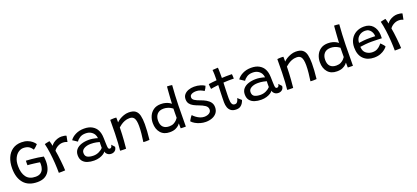

<svg xmlns="http://www.w3.org/2000/svg" viewBox="51 -1888 6734 3100"><g transform="rotate(-20 3418.0 -338.0)"><path d="M351 24Q196.5 24 117.2 -68.2Q38 -160.5 38 -323Q38 -424.5 70.8 -502.5Q103.5 -580.5 166.8 -624.8Q230 -669 321.5 -669Q379 -669 423.5 -652.2Q468 -635.5 499.2 -609.5Q530.5 -583.5 547.5 -556Q539 -545 515.5 -523.2Q492 -501.5 471.5 -488.5Q441 -536 405.2 -554Q369.5 -572 317.5 -572Q276 -572 235.2 -545Q194.5 -518 167.5 -463.2Q140.5 -408.5 140.5 -325.5Q140.5 -205.5 192 -136.5Q243.5 -67.5 351.5 -67.5Q405.5 -67.5 437.5 -90Q469.5 -112.5 483.2 -149Q497 -185.5 497 -227.5Q497 -247 495.5 -263Q484.5 -265.5 458.2 -269.2Q432 -273 399.8 -277Q367.5 -281 337.5 -284.2Q307.5 -287.5 288.5 -288Q288 -302 288 -326.5Q288 -351 289.5 -365Q327 -363.5 380.5 -358.5Q434 -353.5 488.8 -346Q543.5 -338.5 585 -329Q588.5 -308 590.2 -285.2Q592 -262.5 592 -242.5Q592 -165.5 566.8 -105.2Q541.5 -45 488.2 -10.5Q435 24 351 24Z M777.5 -443Q792.5 -468 821.2 -489Q850 -510 886.2 -522.8Q922.5 -535.5 959 -535.5Q982.5 -535.5 1006.5 -531.2Q1030.5 -527 1044 -519.5L1024 -419Q1012 -424 993.2 -429.8Q974.5 -435.5 947 -435.5Q902.5 -435.5 860 -412.2Q817.5 -389 793.5 -353Q800.5 -318 807.2 -267.5Q814 -217 819.5 -164Q825 -111 828.5 -67.2Q832 -23.5 832 -1.5Q810.5 0.5 779.5 1Q748.5 1.5 722.5 1Q722.5 -77 716.8 -167.2Q711 -257.5 699 -347.2Q687 -437 668.5 -512.5Q682 -516.5 700.2 -520.5Q718.5 -524.5 734 -527.5Q749.5 -530.5 755 -531Q761 -514 768.2 -487Q775.5 -460 777.5 -443Z M1329 10.5Q1266.5 10.5 1215.8 -6.2Q1165 -23 1135 -60.2Q1105 -97.5 1105 -159.5Q1105 -219 1138.5 -257.8Q1172 -296.5 1229.2 -315.5Q1286.5 -334.5 1357.5 -334.5Q1390 -334.5 1421.5 -329.5Q1453 -324.5 1476.2 -318.5Q1499.5 -312.5 1507.5 -309Q1506 -325.5 1501.5 -342.5Q1497 -359.5 1489 -373Q1470 -406.5 1433.8 -428.2Q1397.5 -450 1343 -450Q1285 -450 1245.2 -425Q1205.5 -400 1185.5 -366.5L1104.5 -420Q1137 -468.5 1201.2 -500Q1265.5 -531.5 1346.5 -531.5Q1430.5 -531.5 1485.5 -499.2Q1540.5 -467 1566 -415Q1579 -388.5 1586.5 -357Q1594 -325.5 1595.5 -279Q1596.5 -230 1597.8 -195.2Q1599 -160.5 1600.5 -136Q1603 -103.5 1610.5 -94Q1618 -84.5 1632 -84.5Q1648 -84.5 1658.8 -98.2Q1669.5 -112 1671.5 -137L1719.5 -84Q1716.5 -42 1690 -20Q1663.5 2 1628 2Q1586 2 1559.8 -21.2Q1533.5 -44.5 1530.5 -71.5Q1520 -53 1491.5 -34Q1463 -15 1421.2 -2.2Q1379.5 10.5 1329 10.5ZM1347 -68Q1395.5 -68 1440.5 -89.5Q1485.5 -111 1511 -141Q1510.5 -171.5 1511 -196Q1511.5 -220.5 1512.5 -241Q1498 -246 1457 -254.2Q1416 -262.5 1364.5 -262.5Q1298 -262.5 1251.5 -236.5Q1205 -210.5 1205 -164Q1205 -107.5 1244.8 -87.8Q1284.5 -68 1347 -68Z M1876 6.5Q1866.5 6.5 1853 6.8Q1839.5 7 1826 6.5Q1813 6.5 1797.2 5.8Q1781.5 5 1774 3.5Q1780.5 -52 1785 -122Q1789.5 -192 1792 -288Q1794.5 -384 1794.5 -518Q1806.5 -520 1823 -521.2Q1839.5 -522.5 1857.5 -522.5Q1868.5 -522.5 1879.8 -522Q1891 -521.5 1899.5 -520Q1900 -512 1900.2 -484.8Q1900.5 -457.5 1900 -437Q1918.5 -457.5 1952.5 -479Q1986.5 -500.5 2028.5 -515.2Q2070.5 -530 2113 -530Q2189 -530 2228.5 -499.8Q2268 -469.5 2282.2 -410.2Q2296.5 -351 2296.5 -264Q2296.5 -212.5 2292.2 -142.5Q2288 -72.5 2279.5 1.5Q2263.5 4 2228 4Q2212 4 2197.5 3.5Q2183 3 2174.5 1.5Q2184 -62.5 2191.5 -133.5Q2199 -204.5 2199 -265.5Q2199 -317.5 2191 -356.5Q2183 -395.5 2160.5 -417Q2138 -438.5 2094 -438.5Q2048.5 -438.5 2010.5 -423.2Q1972.5 -408 1944.2 -387.5Q1916 -367 1898.5 -351.5Q1895.5 -225 1888.2 -130.8Q1881 -36.5 1876 6.5Z M2817 -1.5Q2817 -10 2816.8 -27Q2816.5 -44 2816.2 -61Q2816 -78 2816 -86Q2811 -78 2791.2 -57.8Q2771.5 -37.5 2733 -19.8Q2694.5 -2 2633.5 -2Q2532.5 -2 2477.2 -66.2Q2422 -130.5 2422 -234.5Q2422 -299 2447 -354.8Q2472 -410.5 2522 -445Q2572 -479.5 2647 -479.5Q2692 -479.5 2727 -469.5Q2762 -459.5 2785.8 -445.8Q2809.5 -432 2820 -421.5Q2821 -448.5 2823.8 -491.8Q2826.5 -535 2829.8 -580.8Q2833 -626.5 2836 -662.8Q2839 -699 2840.5 -712.5Q2860.5 -712.5 2884.8 -710.5Q2909 -708.5 2926.5 -705Q2912.5 -529.5 2908.8 -355.8Q2905 -182 2905 1Q2897 1 2879.5 0.8Q2862 0.5 2844 0Q2826 -0.5 2817 -1.5ZM2657.5 -94Q2704 -94 2736 -111.2Q2768 -128.5 2787.2 -149.5Q2806.5 -170.5 2813.5 -182.5Q2813.5 -194 2813.8 -216Q2814 -238 2814.2 -263.2Q2814.5 -288.5 2815 -309.8Q2815.5 -331 2815.5 -341.5Q2804 -351.5 2781.2 -364Q2758.5 -376.5 2727.8 -385.8Q2697 -395 2662.5 -395Q2591 -395 2553.2 -353Q2515.5 -311 2515.5 -240Q2515.5 -167.5 2552.2 -130.8Q2589 -94 2657.5 -94Z M3236.5 40.5Q3190 40.5 3144 27.5Q3098 14.5 3060.2 -7.2Q3022.5 -29 3000 -55.5Q3004.5 -65 3014.5 -82.2Q3024.5 -99.5 3036.2 -116.5Q3048 -133.5 3057 -141.5Q3078.5 -117 3108.5 -95Q3138.5 -73 3173 -59.2Q3207.5 -45.5 3242 -45.5Q3291 -45.5 3325.5 -67.2Q3360 -89 3360 -128Q3360 -173 3318.8 -200.5Q3277.5 -228 3219.5 -249Q3172.5 -266 3134.2 -286.2Q3096 -306.5 3073.5 -337Q3051 -367.5 3051 -414.5Q3051 -462.5 3078.2 -494.5Q3105.5 -526.5 3150.2 -543Q3195 -559.5 3247 -559.5Q3305 -559.5 3353.8 -544.5Q3402.5 -529.5 3428.5 -510.5Q3425 -497.5 3413 -474.5Q3401 -451.5 3387.5 -435Q3364 -450.5 3329.2 -465.2Q3294.5 -480 3254 -480Q3227 -480 3202 -473.8Q3177 -467.5 3161 -453Q3145 -438.5 3145 -413.5Q3145 -380.5 3179.2 -359Q3213.5 -337.5 3264.5 -319.5Q3319 -301 3362.5 -276Q3406 -251 3431 -216.2Q3456 -181.5 3456 -133Q3456 -75.5 3426.5 -37Q3397 1.5 3347.2 21Q3297.5 40.5 3236.5 40.5Z M3904 -93Q3896.5 -69 3881 -42.8Q3865.5 -16.5 3838 1.8Q3810.5 20 3767 20Q3710.5 20 3678 -4.5Q3645.5 -29 3631.5 -69Q3617.5 -109 3617.5 -156Q3617.5 -187 3618.5 -230.5Q3619.5 -274 3621 -319Q3622.5 -364 3624 -399.8Q3625.5 -435.5 3626 -451Q3577 -446 3541.2 -440Q3505.5 -434 3495.5 -431.5Q3491 -455 3489.2 -482.2Q3487.5 -509.5 3487.5 -517Q3515.5 -521 3552.8 -525.5Q3590 -530 3626.5 -532.5Q3627 -552 3627 -580.8Q3627 -609.5 3627 -635Q3626.5 -656.5 3625 -676.8Q3623.5 -697 3622.5 -710.5L3716.5 -716Q3717.5 -708.5 3718.8 -680.2Q3720 -652 3720 -612Q3720 -596.5 3720 -575.2Q3720 -554 3720 -538Q3735 -538.5 3757 -539.5Q3779 -540.5 3792.5 -541Q3827.5 -541.5 3857.8 -541Q3888 -540.5 3893.5 -540Q3895.5 -526 3896.5 -502.2Q3897.5 -478.5 3897.5 -462.5Q3892 -463 3863 -463.2Q3834 -463.5 3805.5 -463Q3785 -462.5 3760.2 -461.2Q3735.5 -460 3718.5 -459Q3717.5 -442.5 3716.2 -407.8Q3715 -373 3713.5 -331.2Q3712 -289.5 3711.2 -251.8Q3710.5 -214 3710.5 -192Q3710.5 -161 3714.2 -132.2Q3718 -103.5 3732.2 -85.2Q3746.5 -67 3777.5 -67Q3798.5 -67 3811.5 -82Q3824.5 -97 3831.8 -116.2Q3839 -135.5 3842.5 -149Q3848 -142.5 3861.5 -130.5Q3875 -118.5 3887.8 -107.5Q3900.5 -96.5 3904 -93Z M4200 10.5Q4137.5 10.5 4086.8 -6.2Q4036 -23 4006 -60.2Q3976 -97.5 3976 -159.5Q3976 -219 4009.5 -257.8Q4043 -296.5 4100.2 -315.5Q4157.5 -334.5 4228.5 -334.5Q4261 -334.5 4292.5 -329.5Q4324 -324.5 4347.2 -318.5Q4370.5 -312.5 4378.5 -309Q4377 -325.5 4372.5 -342.5Q4368 -359.5 4360 -373Q4341 -406.5 4304.8 -428.2Q4268.5 -450 4214 -450Q4156 -450 4116.2 -425Q4076.5 -400 4056.5 -366.5L3975.5 -420Q4008 -468.5 4072.2 -500Q4136.5 -531.5 4217.5 -531.5Q4301.5 -531.5 4356.5 -499.2Q4411.5 -467 4437 -415Q4450 -388.5 4457.5 -357Q4465 -325.5 4466.5 -279Q4467.5 -230 4468.8 -195.2Q4470 -160.5 4471.5 -136Q4474 -103.5 4481.5 -94Q4489 -84.5 4503 -84.5Q4519 -84.5 4529.8 -98.2Q4540.5 -112 4542.5 -137L4590.5 -84Q4587.5 -42 4561 -20Q4534.5 2 4499 2Q4457 2 4430.8 -21.2Q4404.5 -44.5 4401.5 -71.5Q4391 -53 4362.5 -34Q4334 -15 4292.2 -2.2Q4250.5 10.5 4200 10.5ZM4218 -68Q4266.5 -68 4311.5 -89.5Q4356.5 -111 4382 -141Q4381.5 -171.5 4382 -196Q4382.5 -220.5 4383.5 -241Q4369 -246 4328 -254.2Q4287 -262.5 4235.5 -262.5Q4169 -262.5 4122.5 -236.5Q4076 -210.5 4076 -164Q4076 -107.5 4115.8 -87.8Q4155.5 -68 4218 -68Z M4747 6.5Q4737.5 6.5 4724 6.8Q4710.5 7 4697 6.5Q4684 6.5 4668.2 5.8Q4652.5 5 4645 3.5Q4651.5 -52 4656 -122Q4660.5 -192 4663 -288Q4665.5 -384 4665.5 -518Q4677.5 -520 4694 -521.2Q4710.5 -522.5 4728.5 -522.5Q4739.5 -522.5 4750.8 -522Q4762 -521.5 4770.5 -520Q4771 -512 4771.2 -484.8Q4771.5 -457.5 4771 -437Q4789.5 -457.5 4823.5 -479Q4857.5 -500.5 4899.5 -515.2Q4941.5 -530 4984 -530Q5060 -530 5099.5 -499.8Q5139 -469.5 5153.2 -410.2Q5167.5 -351 5167.5 -264Q5167.5 -212.5 5163.2 -142.5Q5159 -72.5 5150.5 1.5Q5134.5 4 5099 4Q5083 4 5068.5 3.5Q5054 3 5045.5 1.5Q5055 -62.5 5062.5 -133.5Q5070 -204.5 5070 -265.5Q5070 -317.5 5062 -356.5Q5054 -395.5 5031.5 -417Q5009 -438.5 4965 -438.5Q4919.5 -438.5 4881.5 -423.2Q4843.5 -408 4815.2 -387.5Q4787 -367 4769.5 -351.5Q4766.5 -225 4759.2 -130.8Q4752 -36.5 4747 6.5Z M5688 -1.5Q5688 -10 5687.8 -27Q5687.5 -44 5687.2 -61Q5687 -78 5687 -86Q5682 -78 5662.2 -57.8Q5642.5 -37.5 5604 -19.8Q5565.5 -2 5504.5 -2Q5403.5 -2 5348.2 -66.2Q5293 -130.5 5293 -234.5Q5293 -299 5318 -354.8Q5343 -410.5 5393 -445Q5443 -479.5 5518 -479.5Q5563 -479.5 5598 -469.5Q5633 -459.5 5656.8 -445.8Q5680.5 -432 5691 -421.5Q5692 -448.5 5694.8 -491.8Q5697.5 -535 5700.8 -580.8Q5704 -626.5 5707 -662.8Q5710 -699 5711.5 -712.5Q5731.5 -712.5 5755.8 -710.5Q5780 -708.5 5797.5 -705Q5783.5 -529.5 5779.8 -355.8Q5776 -182 5776 1Q5768 1 5750.5 0.8Q5733 0.5 5715 0Q5697 -0.5 5688 -1.5ZM5528.5 -94Q5575 -94 5607 -111.2Q5639 -128.5 5658.2 -149.5Q5677.5 -170.5 5684.5 -182.5Q5684.5 -194 5684.8 -216Q5685 -238 5685.2 -263.2Q5685.5 -288.5 5686 -309.8Q5686.5 -331 5686.5 -341.5Q5675 -351.5 5652.2 -364Q5629.5 -376.5 5598.8 -385.8Q5568 -395 5533.5 -395Q5462 -395 5424.2 -353Q5386.5 -311 5386.5 -240Q5386.5 -167.5 5423.2 -130.8Q5460 -94 5528.5 -94Z M6377.5 -111.5Q6364 -92.5 6333.8 -67.5Q6303.5 -42.5 6256.5 -24Q6209.5 -5.5 6145 -5.5Q6032 -5.5 5963.5 -73.5Q5895 -141.5 5895 -268.5Q5895 -349.5 5928.8 -409Q5962.5 -468.5 6021.5 -501Q6080.5 -533.5 6157 -533.5Q6252.5 -533.5 6306.5 -475Q6360.5 -416.5 6366.5 -318Q6368.5 -286.5 6366 -257Q6359.5 -257.5 6339.2 -258.2Q6319 -259 6292 -259.8Q6265 -260.5 6237.8 -261.2Q6210.5 -262 6191 -262Q6140.5 -262 6087.2 -257Q6034 -252 5993 -245.5Q5993.5 -232.5 5995.5 -220Q5997.5 -207.5 6000.5 -196Q6013 -150 6056.2 -123.5Q6099.5 -97 6151.5 -97Q6200.5 -97 6233.5 -115.8Q6266.5 -134.5 6286 -156.2Q6305.5 -178 6314 -187Q6318.5 -183.5 6331.5 -170.5Q6344.5 -157.5 6358.2 -141Q6372 -124.5 6377.5 -111.5ZM5994.5 -312.5Q6030.5 -318.5 6079.2 -323Q6128 -327.5 6190 -327.5Q6222.5 -327.5 6245 -326.5Q6267.5 -325.5 6277 -325Q6277 -341.5 6273 -360Q6267.5 -384.5 6253 -408.2Q6238.5 -432 6213.8 -447.8Q6189 -463.5 6151.5 -463.5Q6086.5 -463.5 6041.5 -423Q5996.5 -382.5 5994.5 -312.5Z M6550 -443Q6565 -468 6593.8 -489Q6622.5 -510 6658.8 -522.8Q6695 -535.5 6731.5 -535.5Q6755 -535.5 6779 -531.2Q6803 -527 6816.5 -519.5L6796.5 -419Q6784.5 -424 6765.8 -429.8Q6747 -435.5 6719.5 -435.5Q6675 -435.5 6632.5 -412.2Q6590 -389 6566 -353Q6573 -318 6579.8 -267.5Q6586.5 -217 6592 -164Q6597.5 -111 6601 -67.2Q6604.5 -23.5 6604.5 -1.5Q6583 0.5 6552 1Q6521 1.5 6495 1Q6495 -77 6489.2 -167.2Q6483.5 -257.5 6471.5 -347.2Q6459.5 -437 6441 -512.5Q6454.5 -516.5 6472.8 -520.5Q6491 -524.5 6506.5 -527.5Q6522 -530.5 6527.5 -531Q6533.5 -514 6540.8 -487Q6548 -460 6550 -443Z"/></g></svg>

Font: Grandstander
Style: Regular
Weight: 400
Designer: Tyler Finck
Foundry: Etcetera Type Co
Version: Version 1.200; ttfautohint (v1.8.3)